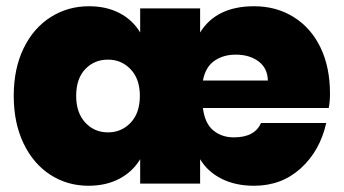

<svg xmlns="http://www.w3.org/2000/svg" viewBox="-20 -588 1101 615"><path d="M1037 -288Q1037 -262 1033 -242H630Q636 -193 663 -170.5Q690 -148 729 -148Q796 -148 816 -194H1025Q1005 -105 943.5 -49Q882 7 794 7Q734 7 689.5 -15.5Q645 -38 621 -78V0H429V-78Q405 -38 362.5 -15.5Q320 7 263 7Q196 7 141.5 -28Q87 -63 55.5 -128.5Q24 -194 24 -281Q24 -368 55.5 -433Q87 -498 142 -533Q197 -568 265 -568Q321 -568 363 -546Q405 -524 429 -484V-561H621V-484Q673 -568 794 -568Q865 -568 920.5 -533.5Q976 -499 1006.5 -436Q1037 -373 1037 -288ZM838 -330Q837 -370 808 -391.5Q779 -413 735 -413Q695 -413 666.5 -393Q638 -373 630 -330ZM326 -164Q369 -164 398.5 -195Q428 -226 428 -281Q428 -335 398.5 -366Q369 -397 326 -397Q282 -397 253 -366.5Q224 -336 224 -281Q224 -227 253 -195.5Q282 -164 326 -164Z"/></svg>

Font: DVN-Poppins ExtBd
Style: Regular
Weight: 800
Designer: Ninad Kale (Devanagari), Jonny Pinhorn (Latin)
Foundry: Indian Type Foundry
Version: 4.004